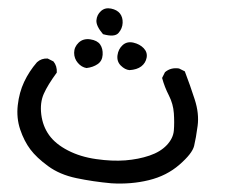

<svg xmlns="http://www.w3.org/2000/svg" viewBox="-20 -157 540 454"><path d="M243.2 276.4Q200.2 272.5 160.6 264.2Q121.1 255.9 93.8 235.8Q66.4 215.8 51.8 196.3Q37.1 176.8 27.8 149.4Q18.6 122.1 22 91.8Q25.4 61.5 37.1 36.6Q48.8 11.7 67.4 -9.8Q78.1 -19.5 92.8 -18.6L106.4 -11.7Q115.2 -1 114.3 14.6Q92.8 43.9 83.5 64.9Q74.2 85.9 77.6 113.8Q81.1 141.6 96.2 162.6Q111.3 183.6 140.6 198.7Q169.9 213.9 207.5 219.2Q245.1 224.6 276.4 222.2Q307.6 219.7 333.5 210.9Q359.4 202.1 374.5 186Q389.6 169.9 391.1 151.4Q392.6 132.8 391.1 110.8Q389.6 88.9 379.4 68.8Q369.1 48.8 363.3 27.3L370.1 13.7Q383.8 2 403.3 4.9L417 11.7Q429.7 44.9 440.4 78.1Q451.2 111.3 447.3 140.6Q443.4 169.9 439 188Q434.6 206.1 404.3 232.4Q374 258.8 332 269Q290 279.3 243.2 276.4ZM286.1 8.8Q275.4 7.8 265.6 -2Q255.9 -11.7 257.8 -26.4Q259.8 -41 270 -50.3Q280.3 -59.6 295.4 -56.2Q310.5 -52.7 319.8 -43Q329.1 -33.2 326.7 -20.5Q324.2 -7.8 314 0Q303.7 7.8 286.1 8.8ZM184.6 3.9Q172.9 2 164.1 -8.3Q155.3 -18.6 155.3 -32.2Q155.3 -45.9 166 -56.2Q176.8 -66.4 193.4 -64Q210 -61.5 216.8 -51.8Q223.6 -42 222.7 -27.3Q221.7 -12.7 210.9 -5.4Q200.2 2 184.6 3.9ZM223.6 -76.2Q207 -95.7 208 -108.9Q209 -122.1 218.8 -130.9Q228.5 -139.6 242.7 -136.7Q256.8 -133.8 263.7 -125Q270.5 -116.2 270 -103Q269.5 -89.8 260.3 -79.1Q251 -68.4 223.6 -76.2Z"/></svg>

Font: JasonHandwriting1
Style: Regular
Weight: 400
Version: Version 1.48.20